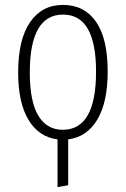

<svg xmlns="http://www.w3.org/2000/svg" viewBox="-20 -552 507 774"><path d="M414.1 -263.2Q414.1 -139.6 372.1 -69.6Q330.1 0.5 254.9 9.8V194.8L211.9 202.1V9.8Q136.7 0.5 95 -68.6Q53.2 -137.7 53.2 -259.8Q53.2 -392.6 101.1 -462.4Q148.9 -532.2 233.9 -532.2Q319.8 -532.2 366.9 -464.6Q414.1 -397 414.1 -263.2ZM232.9 -28.8Q367.2 -28.8 367.2 -263.2Q367.2 -493.2 233.9 -493.2Q100.1 -493.2 100.1 -259.8Q100.1 -142.6 134.5 -85.7Q168.9 -28.8 232.9 -28.8Z"/></svg>

Font: Fira Sans Compressed ExtraLight
Style: Regular
Weight: 250
Width: 1
Designer: Carrois Corporate & Edenspiekermann AG
Foundry: Carrois Corporate GbR & Edenspiekermann AG
Version: Version 4.203;PS 004.203;hotconv 1.0.88;makeotf.lib2.5.64775